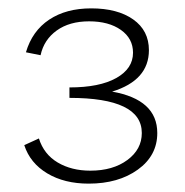

<svg xmlns="http://www.w3.org/2000/svg" viewBox="-20 -435 442 459"><path d="M248 -216Q356 -197 356 -117Q356 -63 309.5 -29.5Q263 4 192 4Q134 4 93 -20.5Q52 -45 38 -88L73 -104Q85 -66 118 -46.5Q151 -27 196 -27Q250 -27 284.5 -52.5Q319 -78 319 -117Q319 -201 146 -201V-226Q218 -226 258 -248.5Q298 -271 298 -309Q298 -343 269 -363.5Q240 -384 193 -384Q146 -384 115.5 -362Q85 -340 77 -303L42 -310Q57 -361 97.5 -388Q138 -415 198 -415Q261 -415 298.5 -388.5Q336 -362 336 -315Q336 -243 248 -216Z"/></svg>

Font: EauTestText Light
Style: Regular
Weight: 300
Designer: Christian Thalmann (Catharsis Fonts)
Version: Version 0.001;PS 000.001;hotconv 1.0.88;makeotf.lib2.5.64775